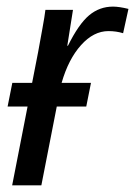

<svg xmlns="http://www.w3.org/2000/svg" viewBox="-20 -558 407 578"><path d="M350.6 -458Q330.1 -464.4 306.6 -464.4Q261.7 -464.4 223.9 -422.1Q186 -379.9 165.5 -308.6H253.9L239.7 -237.3H150.9L104.5 0H16.6L63 -237.3H2.9L17.1 -308.6H76.7Q86.9 -360.4 94.7 -400.9Q102.5 -441.4 107.4 -470.7Q110.8 -490.2 113.3 -504.6Q115.7 -519 116.7 -528.3H199.7Q195.3 -501.5 191.2 -474.6Q187 -447.8 182.6 -420.4H184.6Q216.8 -485.4 248 -511.7Q279.3 -538.1 320.3 -538.1Q338.4 -538.1 366.7 -531.2Z"/></svg>

Font: Arimo
Style: Italic
Weight: 400
Italic angle: -12°
Designer: Steve Matteson
Foundry: Monotype Imaging Inc.
Version: Version 1.33